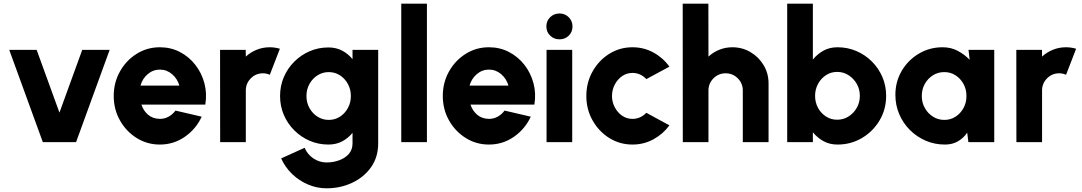

<svg xmlns="http://www.w3.org/2000/svg" viewBox="-20 -770 5859 1040"><path d="M392 0H212L30 -500H178.5L302 -160L425.5 -500H574Z M846 13Q777 13 720.2 -22.5Q663.5 -58 629.8 -117.8Q596 -177.5 596 -250.5Q596 -323 629.8 -383Q663.5 -443 720.2 -478.5Q777 -514 846 -514Q905.5 -514 954.8 -488.2Q1004 -462.5 1038.2 -418.5Q1072.5 -374.5 1087.2 -319Q1102 -263.5 1092 -203.5H746Q756.5 -171 781.5 -149Q806.5 -127 846 -126Q871.5 -126 893.2 -138Q915 -150 930.5 -171L1072.5 -138Q1042 -71.5 981.5 -29.2Q921 13 846 13ZM741 -306.5H951.5Q941 -343.5 912.2 -368.2Q883.5 -393 846 -393Q809 -393 780.2 -368.5Q751.5 -344 741 -306.5Z M1172.5 0 1172 -500H1311L1311.5 -463.5Q1337 -487 1370.2 -500.5Q1403.5 -514 1441 -514Q1468.5 -514 1496 -506L1441.5 -365Q1423.5 -373 1404.5 -373Q1366 -373 1338.8 -345.8Q1311.5 -318.5 1311.5 -280V0Z M1889.5 -500H2028.5V7Q2028.5 81 1989.8 135.8Q1951 190.5 1887.2 220.2Q1823.5 250 1749 250Q1696.5 250 1648 229.2Q1599.5 208.5 1561.8 172Q1524 135.5 1503 88L1630 30.5Q1645.5 67 1678.2 88.5Q1711 110 1749 110Q1785 110 1817.2 98.2Q1849.5 86.5 1869.5 63.8Q1889.5 41 1889.5 7V-50.5Q1866.5 -22 1833.8 -4.5Q1801 13 1759 13Q1704.5 13 1657.2 -7.5Q1610 -28 1573.8 -64.2Q1537.5 -100.5 1517.2 -148Q1497 -195.5 1497 -250Q1497 -304.5 1517.2 -352Q1537.5 -399.5 1573.8 -435.8Q1610 -472 1657.2 -492.5Q1704.5 -513 1759 -513Q1801 -513 1833.8 -495.5Q1866.5 -478 1889.5 -449.5ZM1760.5 -120.5Q1794.5 -120.5 1821.5 -138Q1848.5 -155.5 1864.5 -185Q1880.5 -214.5 1880.5 -250Q1880.5 -285.5 1864.5 -315Q1848.5 -344.5 1821.5 -362Q1794.5 -379.5 1760.5 -379.5Q1727.5 -379.5 1700 -362Q1672.5 -344.5 1656.2 -315.2Q1640 -286 1640 -250Q1640 -214 1656.2 -184.8Q1672.5 -155.5 1700 -138Q1727.5 -120.5 1760.5 -120.5Z M2153.5 0V-750H2292.5V0Z M2628.5 13Q2559.5 13 2502.8 -22.5Q2446 -58 2412.2 -117.8Q2378.5 -177.5 2378.5 -250.5Q2378.5 -323 2412.2 -383Q2446 -443 2502.8 -478.5Q2559.5 -514 2628.5 -514Q2688 -514 2737.2 -488.2Q2786.5 -462.5 2820.8 -418.5Q2855 -374.5 2869.8 -319Q2884.5 -263.5 2874.5 -203.5H2528.5Q2539 -171 2564 -149Q2589 -127 2628.5 -126Q2654 -126 2675.8 -138Q2697.5 -150 2713 -171L2855 -138Q2824.5 -71.5 2764 -29.2Q2703.5 13 2628.5 13ZM2523.5 -306.5H2734Q2723.5 -343.5 2694.8 -368.2Q2666 -393 2628.5 -393Q2591.5 -393 2562.8 -368.5Q2534 -344 2523.5 -306.5Z M2940.5 -500H3079.5V0H2940.5ZM3010.5 -557Q2980.5 -557 2960 -577Q2939.5 -597 2939.5 -627Q2939.5 -656.5 2960 -676.8Q2980.5 -697 3010.5 -697Q3040 -697 3060.5 -676.8Q3081 -656.5 3081 -627Q3081 -597 3061 -577Q3041 -557 3010.5 -557Z M3481 -159 3606 -91Q3571.5 -44 3519.5 -15.5Q3467.5 13 3406 13Q3337 13 3280.2 -22.5Q3223.5 -58 3189.8 -117.8Q3156 -177.5 3156 -250Q3156 -323 3189.8 -383Q3223.5 -443 3280.2 -478.5Q3337 -514 3406 -514Q3467.5 -514 3519.5 -485.5Q3571.5 -457 3606 -409L3481 -341.5Q3449.5 -375 3406 -375Q3374.5 -375 3349.5 -357.5Q3324.5 -340 3309.8 -311.5Q3295 -283 3295 -250Q3295 -217.5 3309.8 -189.2Q3324.5 -161 3349.5 -143.5Q3374.5 -126 3406 -126Q3448.5 -126 3481 -159Z M4143 -318V0H4003.5V-280Q4003.5 -318.5 3976.2 -345.8Q3949 -373 3910.5 -373Q3872 -373 3844.8 -345.8Q3817.5 -318.5 3817.5 -280V0H3678.5L3678 -750H3817L3817.5 -463.5Q3843 -487 3876.2 -500.5Q3909.5 -514 3947 -514Q4001 -514 4045.5 -487.5Q4090 -461 4116.5 -416.8Q4143 -372.5 4143 -318Z M4516.5 -514Q4571 -514 4618.8 -493.5Q4666.5 -473 4702.8 -436.8Q4739 -400.5 4759.5 -353Q4780 -305.5 4780 -251Q4780 -178 4744.5 -118Q4709 -58 4649 -22.5Q4589 13 4516.5 13Q4473.5 13 4440.2 -5.5Q4407 -24 4383 -53.5V0H4244V-750H4383V-447.5Q4407 -477 4440.2 -495.5Q4473.5 -514 4516.5 -514ZM4514.5 -121.5Q4548.5 -121.5 4576.2 -139Q4604 -156.5 4620.8 -185.8Q4637.5 -215 4637.5 -251Q4637.5 -286.5 4620.8 -315.8Q4604 -345 4576.2 -362.8Q4548.5 -380.5 4514.5 -380.5Q4481 -380.5 4454 -362.8Q4427 -345 4411 -315.5Q4395 -286 4395 -251Q4395 -215 4411 -185.8Q4427 -156.5 4454 -139Q4481 -121.5 4514.5 -121.5Z M5226 -500H5365.5V0H5225.5L5219 -51.5Q5199.5 -22.5 5169.2 -4.8Q5139 13 5098.5 13Q5042.5 13 4994 -8Q4945.5 -29 4908.5 -66Q4871.5 -103 4850.8 -151.8Q4830 -200.5 4830 -256.5Q4830 -327.5 4864.2 -386Q4898.5 -444.5 4956.8 -479.2Q5015 -514 5086 -514Q5131.5 -514 5168 -494.5Q5204.5 -475 5232.5 -446ZM5095 -120.5Q5129 -120.5 5156 -138Q5183 -155.5 5199 -184.8Q5215 -214 5215 -250Q5215 -286 5199 -315.2Q5183 -344.5 5156 -362Q5129 -379.5 5095 -379.5Q5060.5 -379.5 5033 -362Q5005.5 -344.5 4989.2 -315.2Q4973 -286 4973 -250Q4973 -214 4989.5 -184.8Q5006 -155.5 5033.8 -138Q5061.5 -120.5 5095 -120.5Z M5485.5 0 5485 -500H5624L5624.5 -463.5Q5650 -487 5683.2 -500.5Q5716.5 -514 5754 -514Q5781.5 -514 5809 -506L5754.5 -365Q5736.5 -373 5717.5 -373Q5679 -373 5651.8 -345.8Q5624.5 -318.5 5624.5 -280V0Z"/></svg>

Font: Urbanist ExtraBold
Style: Regular
Weight: 800
Designer: Corey Hu
Foundry: Corey Hu
Version: Version 1.330; ttfautohint (v1.8.4.7-5d5b)